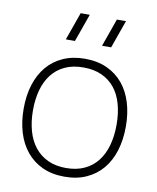

<svg xmlns="http://www.w3.org/2000/svg" viewBox="-87 -832 747 914"><g transform="rotate(10 287.0 -375.0)"><path d="M399.5 -630H355.5L403.5 -765H447.5ZM224.5 -630H180.5L228.5 -765H272.5ZM287 15Q346.5 15 392.5 -5.8Q438.5 -26.5 470 -64Q501.5 -101.5 517.8 -154.2Q534 -207 534 -271Q534 -333.5 518 -385.8Q502 -438 470.8 -475.5Q439.5 -513 393.5 -534Q347.5 -555 287 -555Q228 -555 182 -534.5Q136 -514 104.5 -476.8Q73 -439.5 56.5 -387.2Q40 -335 40 -271Q40 -208 56 -155.5Q72 -103 103.5 -65Q135 -27 181 -6Q227 15 287 15ZM287 -27Q237 -27 199.2 -44.5Q161.5 -62 136 -94Q110.5 -126 97.8 -171Q85 -216 85 -271Q85 -324.5 97.2 -368.8Q109.5 -413 134.5 -445.2Q159.5 -477.5 197.5 -495.2Q235.5 -513 287 -513Q337.5 -513 375.5 -495.8Q413.5 -478.5 438.8 -447Q464 -415.5 476.5 -370.8Q489 -326 489 -271Q489 -216.5 476.5 -171.8Q464 -127 439 -94.8Q414 -62.5 376 -44.8Q338 -27 287 -27Z"/></g></svg>

Font: Vela Sans GX ExtLt
Style: Regular
Weight: 200
Designer: Principal design: Mikhail Sharanda - project Manrope.
Design modification: Ravid Balaliev
Foundry: Mikhail Sharanda
Version: Version 1.001